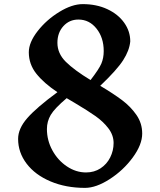

<svg xmlns="http://www.w3.org/2000/svg" viewBox="-20 -903 779 933"><path d="M671 -254Q671 -200 625 -137.5Q579 -75 513 -32.5Q447 10 393 10Q300 10 225.5 -21.5Q151 -53 109.5 -107.5Q68 -162 68 -228Q68 -278 112.5 -329Q157 -380 259 -455Q193 -499 156.5 -545Q120 -591 120 -649Q120 -697 163 -752Q206 -807 268 -845Q330 -883 382 -883Q449 -883 501.5 -858.5Q554 -834 583.5 -792.5Q613 -751 613 -702Q609 -658 578.5 -610.5Q548 -563 467 -486Q531 -448 573 -416.5Q615 -385 643 -344.5Q671 -304 671 -254ZM259 -695Q259 -643 300 -602.5Q341 -562 420 -514Q461 -567 472.5 -594Q484 -621 484 -655Q484 -720 449 -764Q414 -808 361 -808Q317 -808 288 -776Q259 -744 259 -695ZM532 -208Q532 -246 507 -279Q482 -312 444.5 -338.5Q407 -365 343 -403Q330 -410 304 -426Q245 -376 226.5 -344.5Q208 -313 208 -276Q208 -221 234.5 -172.5Q261 -124 305 -94.5Q349 -65 398 -65Q438 -65 468.5 -85Q499 -105 515.5 -138Q532 -171 532 -208Z"/></svg>

Font: InknutAntiqua
Style: Medium
Weight: 500
Designer: Claus Eggers Srensen
Foundry: Claus Eggers Srensen
Version: Version 1.000; ttfautohint (v1.2) -l 7 -r 28 -G 50 -x 13 -D 